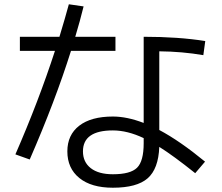

<svg xmlns="http://www.w3.org/2000/svg" viewBox="-20 -835 1040 898"><path d="M931 -577Q832 -594 725 -595V-227Q821 -176 939 -79L893 -25Q792 -106 725 -148Q721 -45 670.5 -1Q620 43 508 43Q407 43 351 -2.5Q295 -48 295 -127Q295 -204 350.5 -247Q406 -290 508 -290Q574 -290 652 -260V-663Q815 -663 940 -643ZM73 -597V-663H258Q285 -752 302 -815L371 -805Q354 -736 332 -663H520V-597H312Q238 -362 119 -89L52 -113Q161 -363 237 -597ZM652 -189Q576 -225 508 -225Q368 -225 368 -127Q368 -77 404.5 -48.5Q441 -20 508 -20Q590 -20 621 -50.5Q652 -81 652 -165Z"/></svg>

Font: Mplus 1p
Style: Regular
Weight: 400
Version: Version 1.061